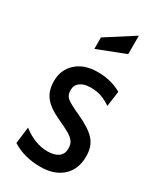

<svg xmlns="http://www.w3.org/2000/svg" viewBox="-190 -806 741 883"><g transform="rotate(30 180.0 -364.5)"><path d="M33 -30 44 -118Q108 -68 176 -68Q212 -68 232.5 -83Q253 -98 253 -127Q253 -149 243.5 -163Q234 -177 212 -190Q190 -203 144 -224Q90 -249 65 -281Q40 -313 40 -364Q40 -424 82 -462Q124 -500 195 -500Q267 -500 321 -468L310 -387Q283 -405 259 -413.5Q235 -422 202 -422Q167 -422 147 -407Q127 -392 127 -365Q127 -338 144.5 -324Q162 -310 213 -287Q284 -255 313 -222.5Q342 -190 342 -137Q342 -68 299 -29Q256 10 182 10Q96 10 33 -30ZM127 -645 274 -739V-641L127 -584Z"/></g></svg>

Font: Cabin Condensed
Style: Regular
Weight: 400
Width: 3
Designer: Pablo Impallari
Foundry: Pablo Impallari. http://www.impallari.com Igino Marini. http://www.ikern.com
Version: Version 2.200